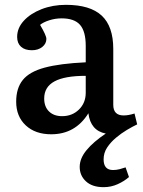

<svg xmlns="http://www.w3.org/2000/svg" viewBox="-20 -542 591 795"><path d="M409 233Q362 233 336 209Q310 185 310 149Q310 114 338.5 79.5Q367 45 418 11Q355 -1 346 -73Q292 14 192 14Q126 14 86.5 -23Q47 -60 47 -121Q47 -177 74.5 -211Q102 -245 165 -262Q228 -279 335 -284V-352Q335 -412 311.5 -439Q288 -466 235 -466Q209 -466 184 -458Q159 -450 146 -439Q172 -395 172 -381Q172 -361 155 -347.5Q138 -334 112 -334Q83 -334 67 -348.5Q51 -363 51 -389Q51 -426 78.5 -456Q106 -486 152 -504Q198 -522 253 -522Q353 -522 401 -477.5Q449 -433 449 -339V-108Q449 -64 492 -64Q512 -64 537 -72L548 -27Q529 -18 505.5 -4Q482 10 460 28.5Q438 47 423.5 69Q409 91 409 118Q409 162 448 162Q462 162 475.5 158.5Q489 155 500 151L514 191Q495 208 467.5 220.5Q440 233 409 233ZM237 -61Q279 -61 307 -88.5Q335 -116 335 -158V-228Q248 -228 205.5 -205Q163 -182 163 -134Q163 -100 183 -80.5Q203 -61 237 -61Z"/></svg>

Font: Literata 12pt Medium
Style: Regular
Weight: 500
Designer: Latin by Veronika Burian and Jose Scaglione. Greek by Irene Vlachou. Cyrillic by Vera Evstafieva.
Foundry: TypeTogether
Version: Version 3.002